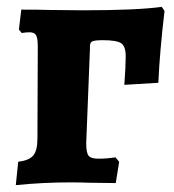

<svg xmlns="http://www.w3.org/2000/svg" viewBox="-20 -531 507 559"><path d="M33 -60Q65 -64 77 -78.5Q89 -93 89 -128L90 -395Q90 -420 85 -428.5Q80 -437 66 -437Q57 -437 43 -435L35 -445L42 -503Q94 -503 125 -502L220 -501Q378 -501 451 -511L459 -499Q445 -381 441 -290L342 -284Q346 -338 346 -367Q346 -396 333 -405Q320 -414 279 -414Q254 -414 247.5 -410Q241 -406 242 -392L231 -114Q231 -86 238 -77.5Q245 -69 266 -69Q293 -69 316 -73L327 -60L317 2L238 1Q217 0 184 0Q106 0 26 8Z"/></svg>

Font: Alegreya SC ExtraBold
Style: Regular
Weight: 800
Designer: Juan Pablo del Peral
Foundry: Huerta Tipografica
Version: Version 2.007; ttfautohint (v1.6)